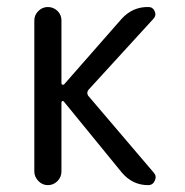

<svg xmlns="http://www.w3.org/2000/svg" viewBox="-20 -540 540 560"><path d="M80.1 -40V-480.5Q80.1 -496.1 91.8 -507.8Q103.5 -519.5 119.6 -519.5Q135.7 -519.5 147.5 -508.3Q159.2 -497.1 159.2 -480.5V-296.9Q159.2 -293.9 162.1 -293Q165 -292 167 -293.9L335 -485.4Q367.2 -520.5 413.1 -519.5Q425.8 -519.5 431.2 -507.3Q436.5 -495.1 427.7 -485.4L238.3 -278.3Q231.4 -269.5 237.3 -260.7L428.7 -36.1Q437.5 -26.4 431.6 -13.2Q425.8 0 412.1 0Q366.2 0 335 -37.1L166 -244.1Q164.1 -246.1 161.6 -245.1Q159.2 -244.1 159.2 -241.2V-40Q159.2 -23.4 147.5 -11.7Q135.7 0 119.6 0Q103.5 0 91.8 -12.2Q80.1 -24.4 80.1 -40Z"/></svg>

Font: Rounded-X Mgen+ 2m regular
Style: Regular
Weight: 400
Designer: [Source Han Sans]
Ryoko NISHIZUKA  (kana & ideographs); Paul D. Hunt (Latin, Greek & Cyrillic); Wenlong ZHANG  (bopomofo
Version: Version 1.059.20150602